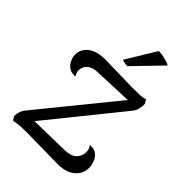

<svg xmlns="http://www.w3.org/2000/svg" viewBox="-214 -816 918 918"><g transform="rotate(45 245.0 -357.0)"><path d="M465 -91Q465 -49 432 -22.5Q399 4 342 3L142 0Q77 0 48 7L36 -12Q36 -47 57 -71L366 -451L168 -443Q140 -442 123.5 -430.5Q107 -419 102 -402Q99 -393 99 -385Q99 -368 110 -354Q107 -353 98 -353Q90 -353 86 -354Q61 -361 47.5 -382.5Q34 -404 34 -426Q34 -464 66 -488.5Q98 -513 159 -512L333 -508Q372 -508 392 -509Q412 -510 426 -515L437 -495Q437 -473 433 -458.5Q429 -444 416 -428L122 -64L323 -68Q364 -69 383 -88Q402 -107 402 -135Q402 -158 389 -171H397Q409 -171 414 -170Q440 -163 452.5 -139Q465 -115 465 -91ZM250 -564Q240 -564 228.5 -566Q217 -568 214 -571L305 -721Q323 -722 349 -715.5Q375 -709 384 -702Z"/></g></svg>

Font: Arima Madurai
Style: Regular
Weight: 400
Designer: Joana Correia and Natanael Gama
Foundry: NDISCOVER
Version: Version 1.019